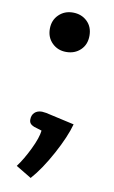

<svg xmlns="http://www.w3.org/2000/svg" viewBox="-80 -573 454 768"><g transform="rotate(10 147.0 -188.5)"><path d="M73 -449Q73 -484 96 -506.5Q119 -529 153 -529Q188 -529 211 -507Q234 -485 234 -449Q234 -413 211 -391Q188 -369 153 -369Q119 -369 96 -391.5Q73 -414 73 -449ZM38 114Q62 82 85 34.5Q108 -13 111 -42L79 -52Q69 -56 64 -62Q59 -68 59 -78Q59 -96 70 -106.5Q81 -117 100 -117Q105 -117 117 -115L233 -89Q219 -37 180 35Q141 107 101 152Z"/></g></svg>

Font: Maitree Semibold
Style: Regular
Weight: 600
Designer: CadsonDemak Team
Foundry: CadsonDemak
Version: Version 1.010